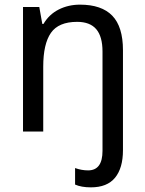

<svg xmlns="http://www.w3.org/2000/svg" viewBox="-20 -566 624 826"><path d="M303 228V157Q331 167 359 167Q421 167 421 83V-344Q421 -409 394 -440.5Q367 -472 312 -472Q232 -472 199 -424.5Q166 -377 166 -279V0H79V-536H149L162 -463H167Q191 -504 232.5 -525Q274 -546 324 -546Q417 -546 463 -498.5Q509 -451 509 -350V80Q509 157 475 198.5Q441 240 371 240Q330 240 303 228Z"/></svg>

Font: Noto Sans Display
Style: Regular
Weight: 400
Designer: Monotype Design team
Foundry: Monotype Imaging Inc.
Version: Version 1.000